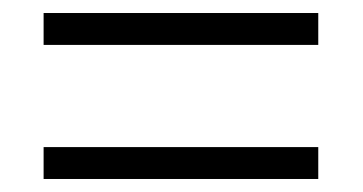

<svg xmlns="http://www.w3.org/2000/svg" viewBox="-20 -500 557 295"><path d="M47 -431H469V-480H47ZM47 -225H469V-274H47Z"/></svg>

Font: Noto Sans Bengali SemiCondensed Light
Style: Regular
Weight: 300
Width: 4
Designer: Joana Ranito - Universal Thirst; Jelle Bosma - Monotype Design Team
Foundry: Universal Thirst ehf.
Version: Version 3.000